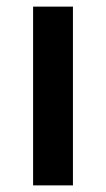

<svg xmlns="http://www.w3.org/2000/svg" viewBox="-20 -560 320 580"><path d="M80 0V-540H200.3V0Z"/></svg>

Font: Hauora
Style: Regular
Weight: 400
Designer: Wayne Shih
Foundry: WCYS
Version: Version 1.001